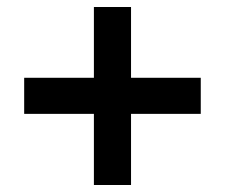

<svg xmlns="http://www.w3.org/2000/svg" viewBox="-20 -622 642 548"><path d="M248 -297H49V-400H248V-602H354V-400H553V-297H354V-94H248Z"/></svg>

Font: Involve SemiBold
Style: Regular
Weight: 600
Designer: Stefan Peev
Foundry: Context Ltd.
Version: Version 1.001